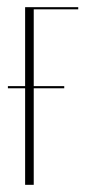

<svg xmlns="http://www.w3.org/2000/svg" viewBox="-20 -515 258 535"><path d="M50 -495H198V-489H74V0H50ZM2 -275H159V-269H2Z"/></svg>

Font: Moniqa Thin Display
Style: Regular
Weight: 100
Designer: Rajesh Rajput
Foundry: Rajesh Rajput
Version: Version 1.000